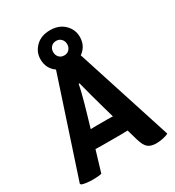

<svg xmlns="http://www.w3.org/2000/svg" viewBox="-215 -1037 1065 1170"><g transform="rotate(-30 317.0 -452.0)"><path d="M240.5 -146Q232.5 -146 220.5 -146.5Q208.5 -147 198.5 -147L154 1Q140 4.5 123.5 5.5Q107 6.5 89.5 6.5Q71.5 6.5 50.2 4Q29 1.5 15.5 -3.5L10 -11.5L232.5 -687Q181.5 -723 181.5 -787Q181.5 -839 219.2 -876Q257 -913 320 -913Q382.5 -913 420.2 -876Q458 -839 458 -787Q458 -723 406.5 -686.5L624.5 -10Q608.5 -1 583.5 3.8Q558.5 8.5 536.5 8.5Q500.5 8.5 480 -8.2Q459.5 -25 445.5 -74L424.5 -147Q414 -147 402 -146.5Q390 -146 382 -146ZM270.5 -787Q270.5 -765.5 284 -750.8Q297.5 -736 320 -736Q342 -736 355.5 -750.8Q369 -765.5 369 -787Q369 -808.5 355.5 -823.2Q342 -838 320 -838Q297.5 -838 284 -823.2Q270.5 -808.5 270.5 -787ZM261 -358.5 234 -266.5Q244 -267 255.8 -267.2Q267.5 -267.5 275.5 -267.5H352Q359.5 -267.5 370 -267.2Q380.5 -267 390 -266.5L369 -340.5Q357 -382.5 341.8 -438.5Q326.5 -494.5 314.5 -542.5H308.5Q303.5 -515.5 295.2 -482.5Q287 -449.5 277.8 -417Q268.5 -384.5 261 -358.5Z"/></g></svg>

Font: Signika Negative SC
Style: Bold
Weight: 700
Designer: Anna Giedryś
Foundry: Anna Giedryś
Version: Version 2.000; ttfautohint (v1.8.3) -l 8 -r 50 -G 200 -x 9 -